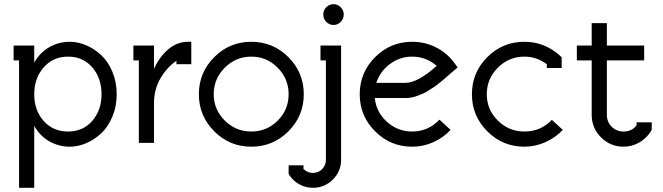

<svg xmlns="http://www.w3.org/2000/svg" viewBox="-20 -681 3161 915"><path d="M143.1 -231.9Q143.1 -155.3 188 -104.7Q232.9 -54.2 304.2 -54.2Q375.5 -54.2 419.7 -105Q463.9 -155.8 463.9 -231.9Q463.9 -309.1 419.7 -360.1Q375.5 -411.1 304.2 -411.1Q232.9 -411.1 188 -359.6Q143.1 -308.1 143.1 -231.9ZM312 18.1Q260.7 18.1 215.8 -7.1Q170.9 -32.2 143.1 -81.1V213.9H70.8V-393.1H44.9V-463.9H143.1V-382.8Q170.9 -431.6 215.8 -456.8Q260.7 -481.9 312 -481.9Q351.6 -481.9 390.6 -465.3Q429.7 -448.7 462.4 -418.2Q495.1 -387.7 515.6 -338.9Q536.1 -290 536.1 -231.9Q536.1 -173.8 515.6 -125Q495.1 -76.2 462.4 -45.7Q429.7 -15.1 390.6 1.5Q351.6 18.1 312 18.1Z M876 -481.9H891.6V-375H820.8V-391.1Q777.3 -362.3 745.6 -309.3Q713.9 -256.3 713.9 -188V0H641.6V-393.1H615.7V-463.9H713.9V-353Q740.7 -411.6 782.7 -446.8Q824.7 -481.9 876 -481.9Z M1001 -408.7Q1074.2 -481.9 1177.7 -481.9Q1281.2 -481.9 1354.5 -408.7Q1427.7 -335.4 1427.7 -231.9Q1427.7 -128.4 1354.5 -55.2Q1281.2 18.1 1177.7 18.1Q1074.2 18.1 1001 -55.2Q927.7 -128.4 927.7 -231.9Q927.7 -335.4 1001 -408.7ZM998.5 -231.9Q998.5 -158.7 1051.3 -106.4Q1104 -54.2 1177.7 -54.2Q1251.5 -54.2 1303.5 -106.2Q1355.5 -158.2 1355.5 -231.9Q1355.5 -305.7 1303.2 -358.4Q1251 -411.1 1177.7 -411.1Q1104 -411.1 1051.3 -358.4Q998.5 -305.7 998.5 -231.9Z M1426.3 124Q1445.3 143.1 1471.2 143.1Q1497.6 143.1 1515.4 124.8Q1533.2 106.4 1533.2 80.1V-393.1H1507.3V-463.9H1605.5V80.1Q1605.5 135.7 1566.2 174.8Q1526.9 213.9 1471.2 213.9Q1437.5 213.9 1408.7 198.7Q1379.9 183.6 1361.3 157.2L1355.5 147.9V106.9H1426.3ZM1534.9 -646.5Q1549.3 -661.1 1569.3 -661.1Q1589.4 -661.1 1603.8 -646.5Q1618.2 -631.8 1618.2 -611.8Q1618.2 -591.8 1603.8 -576.9Q1589.4 -562 1569.3 -562Q1549.3 -562 1534.9 -576.9Q1520.5 -591.8 1520.5 -611.8Q1520.5 -631.8 1534.9 -646.5Z M1766.1 -213.9Q1772.9 -146.5 1824.2 -100.3Q1875.5 -54.2 1944.3 -54.2Q2020.5 -54.2 2074.2 -110.8L2127.4 -62Q2092.3 -24.4 2044.7 -3.2Q1997.1 18.1 1944.3 18.1Q1840.8 18.1 1767.6 -55.2Q1694.3 -128.4 1694.3 -231.9Q1694.3 -335.4 1767.6 -408.7Q1840.8 -481.9 1944.3 -481.9Q2002.9 -481.9 2054.2 -457Q2105.5 -432.1 2140.1 -388.2L2161.1 -359.9L2135.3 -337.9Q2132.8 -335.9 2117.4 -322.5Q2102.1 -309.1 2096.4 -304.2Q2090.8 -299.3 2075 -286.4Q2059.1 -273.4 2050 -267.6Q2041 -261.7 2025.4 -251.5Q2009.8 -241.2 1997.8 -236.1Q1985.8 -231 1970.7 -224.9Q1955.6 -218.8 1941.2 -216.3Q1926.8 -213.9 1912.1 -213.9ZM1912.1 -286.1Q1970.7 -286.1 2061 -367.2Q2010.7 -411.1 1944.3 -411.1Q1885.7 -411.1 1838.4 -376Q1791 -340.8 1773.4 -286.1Z M2585.9 -375Q2537.1 -411.1 2479 -411.1Q2405.3 -411.1 2352.5 -358.4Q2299.8 -305.7 2299.8 -231.9Q2299.8 -158.7 2352.5 -106.4Q2405.3 -54.2 2479 -54.2Q2557.1 -54.2 2609.9 -109.9L2662.1 -62Q2627 -24.9 2579.1 -3.4Q2531.2 18.1 2479 18.1Q2375.5 18.1 2302.2 -55.2Q2229 -128.4 2229 -231.9Q2229 -335.4 2302.2 -408.7Q2375.5 -481.9 2479 -481.9Q2572.8 -481.9 2645 -418.9L2656.7 -408.2V-356.9H2585.9Z M2799.8 -570.8H2872.1V-463.9H3049.8V-393.1H2872.1V-133.8Q2872.1 -100.1 2895 -77.1Q2918 -54.2 2951.7 -54.2Q2991.7 -54.2 3013.7 -84V-98.1H3085.9V-62L3081.1 -54.2Q3060.5 -21.5 3026.1 -1.7Q2991.7 18.1 2951.7 18.1Q2888.7 18.1 2844.2 -26.4Q2799.8 -70.8 2799.8 -133.8V-393.1H2729V-463.9H2799.8Z"/></svg>

Font: Rawengulk
Style: Bold
Weight: 700
Version: Version 0.92